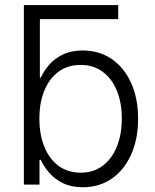

<svg xmlns="http://www.w3.org/2000/svg" viewBox="-20 -748 627 778"><path d="M110.4 -670.4 76.7 -727.5H459V-670.4ZM315.4 10.7Q269.5 10.7 236.1 -5.4Q202.6 -21.5 180.2 -47.1Q157.7 -72.8 145 -100.6H140.1V0H76.7V-727.5H141.6V-433.6H145.5Q157.7 -460.9 179.7 -486.1Q201.7 -511.2 235.4 -527.3Q269 -543.5 314.9 -543.5Q381.8 -543.5 432.4 -509Q482.9 -474.6 511.2 -412.1Q539.6 -349.6 539.6 -267.1Q539.6 -184.1 511.2 -121.3Q482.9 -58.6 432.6 -23.9Q382.3 10.7 315.4 10.7ZM306.6 -48.3Q358.9 -48.3 396.2 -76.4Q433.6 -104.5 453.6 -153.8Q473.6 -203.1 473.6 -267.6Q473.6 -331.5 453.6 -380.4Q433.6 -429.2 396.2 -457Q358.9 -484.9 306.6 -484.9Q254.4 -484.9 217 -457.3Q179.7 -429.7 159.7 -380.9Q139.6 -332 139.6 -267.6Q139.6 -202.6 159.7 -153.3Q179.7 -104 217 -76.2Q254.4 -48.3 306.6 -48.3Z"/></svg>

Font: Inter 20pt Light
Style: Regular
Weight: 300
Version: Version 4.001;git-66647c0bb